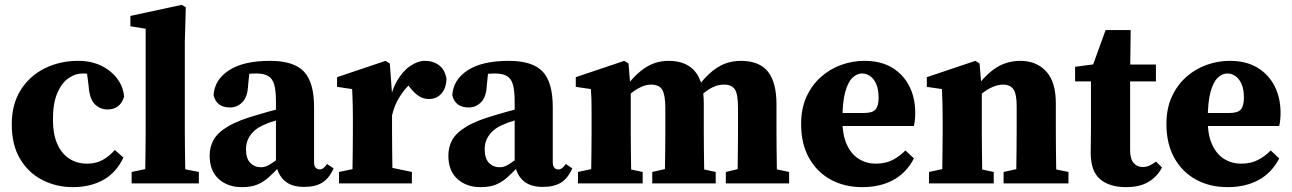

<svg xmlns="http://www.w3.org/2000/svg" viewBox="-20 -746 5257 781"><path d="M315.4 -447.1Q286.8 -447.1 259 -428.2Q231.1 -409.3 213.2 -367.8Q195.3 -326.3 195.3 -258.7Q195.3 -201.5 212.5 -161.6Q229.8 -121.7 261.2 -101Q292.7 -80.3 334.6 -80.3Q370.7 -80.3 398.2 -95.8Q425.6 -111.2 447.2 -135.9L482 -105.2Q453.4 -43.9 400.6 -14.4Q347.8 15.2 276.8 15.2Q208.8 15.2 152.2 -13.9Q95.6 -42.9 61.7 -99.7Q27.8 -156.4 27.8 -240.3Q27.8 -322.2 64.3 -380Q100.8 -437.8 162.3 -468.2Q223.8 -498.5 298 -498.5Q350.9 -498.5 391.7 -478.7Q432.4 -458.8 457 -425.8Q481.7 -392.8 484.8 -352.9Q469.1 -300.8 417.4 -300.8Q388.1 -300.8 366.1 -321.7Q344.2 -342.7 340.6 -395.6L331.5 -467L404.2 -425.7Q381.4 -436.8 360.3 -441.9Q339.3 -447.1 315.4 -447.1Z M686.7 -66.5 788.9 -46.5V0H515.4V-46.5L611.1 -66.5ZM510.4 -681.3 719.7 -726.3 735.8 -716.1 731.8 -576.3V-210Q731.8 -175 732.3 -140Q732.8 -105 733.3 -70Q733.8 -35 734.8 0H569.5Q570.5 -35 571 -70Q571.5 -105 572 -140Q572.5 -175 572.5 -210V-629.1L510.4 -639.1Z M832.8 -112.7Q832.8 -148.7 849.1 -177.6Q865.3 -206.6 907.3 -231.7Q949.3 -256.8 1026.4 -278.6Q1047.4 -285.2 1075.4 -292.8Q1103.3 -300.4 1132.8 -307.8Q1162.2 -315.2 1185.8 -320.6V-278.8Q1150.3 -269.7 1114 -259.5Q1077.6 -249.3 1055.4 -238.8Q1032.7 -229.8 1016.1 -215.4Q999.4 -201 990 -181.8Q980.6 -162.6 980.6 -139Q980.6 -101.2 998 -83.4Q1015.4 -65.7 1040.7 -65.7Q1050.8 -65.7 1059.8 -68.5Q1068.9 -71.4 1080.3 -78.6Q1091.6 -85.8 1107.5 -97L1147.7 -127.2L1158.1 -112.7L1116.1 -67.1Q1091.8 -41.4 1070.9 -23Q1049.9 -4.6 1025.3 5.3Q1000.7 15.2 964 15.2Q906.1 15.2 869.5 -18.1Q832.8 -51.4 832.8 -112.7ZM1102.5 -81.9V-332.3Q1102.5 -376.9 1095.5 -401.6Q1088.5 -426.3 1071.1 -436.7Q1053.7 -447.1 1021.5 -447.1Q1003 -447.1 982 -444.3Q960.9 -441.5 927.8 -432.7L996.7 -471.6L989.5 -402.2Q987.5 -352.1 966.1 -330.4Q944.8 -308.8 916.1 -308.8Q860.4 -308.8 848.7 -358.9Q852.6 -421.7 911.5 -460.1Q970.3 -498.5 1078.5 -498.5Q1175 -498.5 1216.3 -454.9Q1257.5 -411.2 1257.5 -310.4V-86.1Q1257.5 -71.6 1263.5 -64.2Q1269.6 -56.9 1280.1 -56.9Q1288 -56.9 1294.9 -61.8Q1301.7 -66.7 1310.4 -78.9L1336.9 -61.2Q1318.9 -20.2 1290.5 -2.9Q1262 14.3 1216.6 14.3Q1165.5 14.3 1137.2 -11.1Q1109 -36.6 1102.5 -81.9Z M1412.4 0Q1413.4 -23 1413.9 -60.5Q1414.4 -98 1414.9 -138.5Q1415.4 -179 1415.4 -210V-268.5Q1415.4 -296.5 1414.9 -314.5Q1414.4 -332.5 1413.9 -348.1Q1413.4 -363.7 1412.4 -383.7L1351.1 -392.7V-432.1L1548.5 -498.5L1565.6 -487.8L1574.7 -365V-210Q1574.7 -179 1575.2 -138.5Q1575.7 -98 1576.2 -60.5Q1576.7 -23 1577.7 0ZM1359.1 0V-46.5L1454.7 -66.5H1559.8L1655.4 -46.5V0ZM1500.8 -281.6V-342.1H1575.9L1562.4 -314.9Q1571.2 -376.3 1595 -416.9Q1618.7 -457.5 1649.2 -478Q1679.6 -498.5 1709.4 -498.5Q1742.2 -498.5 1766.1 -480.4Q1790.1 -462.2 1796.2 -424.9Q1794.8 -386.3 1775 -364.7Q1755.2 -343.2 1725.2 -343.2Q1702.5 -343.2 1684.4 -354.8Q1666.3 -366.3 1647.9 -389.6L1618.8 -427.7L1659.1 -413.2Q1632.6 -393.5 1608.3 -356.5Q1584 -319.4 1574.2 -274.4Z M1803.8 -112.7Q1803.8 -148.7 1820.1 -177.6Q1836.3 -206.6 1878.3 -231.7Q1920.3 -256.8 1997.4 -278.6Q2018.4 -285.2 2046.4 -292.8Q2074.3 -300.4 2103.8 -307.8Q2133.2 -315.2 2156.8 -320.6V-278.8Q2121.3 -269.7 2085 -259.5Q2048.6 -249.3 2026.4 -238.8Q2003.7 -229.8 1987.1 -215.4Q1970.4 -201 1961 -181.8Q1951.6 -162.6 1951.6 -139Q1951.6 -101.2 1969 -83.4Q1986.4 -65.7 2011.7 -65.7Q2021.8 -65.7 2030.8 -68.5Q2039.9 -71.4 2051.3 -78.6Q2062.6 -85.8 2078.5 -97L2118.7 -127.2L2129.1 -112.7L2087.1 -67.1Q2062.8 -41.4 2041.9 -23Q2020.9 -4.6 1996.3 5.3Q1971.7 15.2 1935 15.2Q1877.1 15.2 1840.5 -18.1Q1803.8 -51.4 1803.8 -112.7ZM2073.5 -81.9V-332.3Q2073.5 -376.9 2066.5 -401.6Q2059.5 -426.3 2042.1 -436.7Q2024.7 -447.1 1992.5 -447.1Q1974 -447.1 1953 -444.3Q1931.9 -441.5 1898.8 -432.7L1967.7 -471.6L1960.5 -402.2Q1958.5 -352.1 1937.1 -330.4Q1915.8 -308.8 1887.1 -308.8Q1831.4 -308.8 1819.7 -358.9Q1823.6 -421.7 1882.5 -460.1Q1941.3 -498.5 2049.5 -498.5Q2146 -498.5 2187.3 -454.9Q2228.5 -411.2 2228.5 -310.4V-86.1Q2228.5 -71.6 2234.5 -64.2Q2240.6 -56.9 2251.1 -56.9Q2259 -56.9 2265.9 -61.8Q2272.7 -66.7 2281.4 -78.9L2307.9 -61.2Q2289.9 -20.2 2261.5 -2.9Q2233 14.3 2187.6 14.3Q2136.5 14.3 2108.2 -11.1Q2080 -36.6 2073.5 -81.9Z M2699.3 -498.5Q2770.7 -498.5 2806.8 -455.9Q2842.8 -413.3 2842.8 -326.5V-210Q2842.8 -178 2843.3 -137.5Q2843.8 -97 2844.3 -60Q2844.8 -23 2845.8 0H2683.4Q2684.4 -23 2684.9 -60Q2685.4 -97 2685.9 -137.5Q2686.4 -178 2686.4 -210V-306.3Q2686.4 -358.9 2674.1 -380.4Q2661.8 -401.8 2628.3 -401.8Q2607.2 -401.8 2585.4 -391.2Q2563.7 -380.6 2544.1 -364.2Q2524.6 -347.7 2509.6 -328.5H2472.7V-393H2535.3L2505.3 -364.9Q2551.1 -432.1 2597 -465.3Q2642.9 -498.5 2699.3 -498.5ZM2992.8 -498.5Q3068.6 -498.5 3103.6 -454.8Q3138.5 -411.1 3138.5 -321.7V-210Q3138.5 -178 3139 -137.5Q3139.5 -97 3140 -60Q3140.5 -23 3141.5 0H2979Q2980 -23 2980.5 -60Q2981 -97 2981.5 -137.5Q2982 -178 2982 -210V-306.8Q2982 -363.4 2969.1 -382.6Q2956.2 -401.8 2925.2 -401.8Q2893.3 -401.8 2862.7 -382Q2832.1 -362.2 2803.8 -328.5H2768.3V-395.3H2838.9L2797.9 -364.9Q2833.3 -417.1 2865.1 -446Q2896.9 -475 2928 -486.8Q2959.2 -498.5 2992.8 -498.5ZM2548.7 0H2383.4Q2384.4 -23 2384.9 -60.5Q2385.4 -98 2385.9 -138.5Q2386.4 -179 2386.4 -210V-267.8Q2386.4 -295.8 2386.2 -313.8Q2386.1 -331.8 2385.6 -347.7Q2385.1 -363.7 2383.4 -383.7L2322.1 -392.7V-432.1L2519.5 -498.5L2536.6 -487.8L2545.7 -376.9V-210Q2545.7 -179 2546.2 -138.5Q2546.7 -98 2547.2 -60.5Q2547.7 -23 2548.7 0ZM2500 -66.5 2594.2 -46.5V0H2331V-46.5L2423.7 -66.5ZM2721.5 -66.5H2799.3L2891.3 -46.5V0H2633.2V-46.5ZM3015.8 -66.5H3095.6L3189.9 -46.5V0H2932.5V-46.5Z M3496.3 -498.5Q3562.7 -498.5 3608.5 -471Q3654.4 -443.4 3678.6 -395.9Q3702.9 -348.3 3702.9 -287.3Q3702.9 -271.1 3701.6 -258.7Q3700.4 -246.4 3697.4 -233.5H3306V-286.3H3493.5Q3529.5 -286.3 3541.7 -301Q3553.9 -315.6 3553.9 -348.9Q3553.9 -382.2 3544.5 -403.8Q3535 -425.4 3519.8 -436.2Q3504.5 -447.1 3486.2 -447.1Q3465.8 -447.1 3447.5 -429.7Q3429.2 -412.4 3417.9 -371.2Q3406.7 -330 3406.7 -257.3Q3406.7 -196.4 3424.9 -157.3Q3443 -118.1 3473.9 -99.2Q3504.8 -80.3 3541.8 -80.3Q3582.6 -80.3 3611.5 -95.6Q3640.4 -110.9 3663 -134L3697.6 -101.6Q3667 -42.8 3613.6 -13.8Q3560.2 15.2 3487.8 15.2Q3415.1 15.2 3359.1 -15.4Q3303.1 -46 3270.9 -103.5Q3238.7 -161.1 3238.7 -241.4Q3238.7 -304.2 3260.3 -351.9Q3281.9 -399.6 3318.8 -432.5Q3355.7 -465.4 3401.9 -482Q3448.1 -498.5 3496.3 -498.5Z M3976.7 0H3811.4Q3812.4 -23 3812.9 -60.5Q3813.4 -98 3813.9 -138.5Q3814.4 -179 3814.4 -210V-267.8Q3814.4 -295.8 3813.9 -313.8Q3813.4 -331.8 3812.9 -347.7Q3812.4 -363.7 3811.4 -383.7L3750.1 -392.7V-432.1L3947.5 -498.5L3964.6 -487.8L3973.7 -376.9V-210Q3973.7 -179 3974.2 -138.5Q3974.7 -98 3975.2 -60.5Q3975.7 -23 3976.7 0ZM3928 -66.5 4022.2 -46.5V0H3759V-46.5L3851.7 -66.5ZM4152.8 -66.5H4228.4L4326.2 -46.5V0H4062.3V-46.5ZM4130.5 -498.5Q4195.5 -498.5 4235.2 -455.9Q4274.8 -413.3 4274.8 -326.5V-210Q4274.8 -178 4275.3 -137.5Q4275.8 -97 4276.3 -60Q4276.8 -23 4277.8 0H4112.5Q4113.5 -23 4114 -60Q4114.5 -97 4115 -137.5Q4115.5 -178 4115.5 -210V-314.9Q4115.5 -363.3 4102.5 -382.6Q4089.5 -401.8 4059.6 -401.8Q4041.8 -401.8 4020.6 -393.4Q3999.4 -385 3978 -368.5Q3956.5 -352.1 3936.2 -328.5H3902.2V-393H3969.8L3931.8 -364.9Q3967.4 -415.7 3998.8 -444.6Q4030.2 -473.6 4062.5 -486.1Q4094.8 -498.5 4130.5 -498.5Z M4498.1 -483.4H4681.9V-414.8H4498.1ZM4577 -134.8Q4577 -99.4 4591.5 -83Q4605.9 -66.6 4628 -66.6Q4642.1 -66.6 4654.9 -72.1Q4667.6 -77.7 4682.3 -88.8L4706.7 -64.7Q4687 -27 4651.4 -5.9Q4615.7 15.2 4560.4 15.2Q4492.6 15.2 4454.6 -17.4Q4416.7 -49.9 4416.7 -123.8Q4416.7 -149.7 4417.2 -172.6Q4417.7 -195.4 4417.7 -224.4V-414.8H4353.2V-474.4L4471.4 -489.7L4414.1 -449.4L4477.3 -623.7H4579.3L4577 -443.7Z M4982.3 -498.5Q5048.7 -498.5 5094.5 -471Q5140.4 -443.4 5164.6 -395.9Q5188.9 -348.3 5188.9 -287.3Q5188.9 -271.1 5187.6 -258.7Q5186.4 -246.4 5183.4 -233.5H4792V-286.3H4979.5Q5015.5 -286.3 5027.7 -301Q5039.9 -315.6 5039.9 -348.9Q5039.9 -382.2 5030.5 -403.8Q5021 -425.4 5005.8 -436.2Q4990.5 -447.1 4972.2 -447.1Q4951.8 -447.1 4933.5 -429.7Q4915.2 -412.4 4903.9 -371.2Q4892.7 -330 4892.7 -257.3Q4892.7 -196.4 4910.9 -157.3Q4929 -118.1 4959.9 -99.2Q4990.8 -80.3 5027.8 -80.3Q5068.6 -80.3 5097.5 -95.6Q5126.4 -110.9 5149 -134L5183.6 -101.6Q5153 -42.8 5099.6 -13.8Q5046.2 15.2 4973.8 15.2Q4901.1 15.2 4845.1 -15.4Q4789.1 -46 4756.9 -103.5Q4724.7 -161.1 4724.7 -241.4Q4724.7 -304.2 4746.3 -351.9Q4767.9 -399.6 4804.8 -432.5Q4841.7 -465.4 4887.9 -482Q4934.1 -498.5 4982.3 -498.5Z"/></svg>

Font: Adobe Variable Font Prototype
Style: Regular
Weight: 389
Designer: Frank Grießhammer
Foundry: Adobe
Version: Version 1.004;hotconv 1.0.113;makeotfexe 2.5.65598